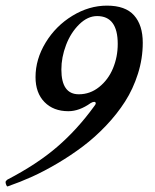

<svg xmlns="http://www.w3.org/2000/svg" viewBox="-94 -436 551 682"><path d="M-67.9 226.1Q-69.8 226.1 -72 220.5Q-74.2 214.8 -74.2 210.9Q-74.2 207 -67.9 202.1Q38.1 147 109.4 85.4Q180.7 23.9 240.2 -58.1Q246.1 -65.4 246.1 -68.8Q246.1 -74.2 240.2 -74.2Q235.4 -74.2 228 -69.8Q187.5 -41 148.9 -41Q95.7 -41 64 -73.5Q32.2 -106 32.2 -162.1Q32.2 -225.6 68.1 -284.7Q104 -343.8 163.1 -379.9Q222.2 -416 286.1 -416Q351.6 -416 382.3 -381.3Q413.1 -346.7 413.1 -284.2Q413.1 -228 396 -174.1Q378.9 -120.1 350.3 -75.4Q321.8 -30.8 282.5 10.5Q243.2 51.8 200.4 84Q157.7 116.2 110.1 144.3Q62.5 172.4 19.8 191.7Q-22.9 210.9 -64 225.1Q-64.9 226.1 -67.9 226.1ZM186 -101.1Q226.1 -101.1 258.3 -127Q290.5 -152.8 307.4 -193.4Q324.2 -233.9 324.2 -279.8Q324.2 -378.9 251 -378.9Q217.3 -378.9 187.3 -349.4Q157.2 -319.8 140.6 -276.1Q124 -232.4 124 -189Q124 -101.1 186 -101.1Z"/></svg>

Font: Junicode SmCond Medium
Style: Italic
Weight: 500
Width: 4
Italic angle: -11°
Designer: Peter S. Baker
Version: Version 2.206